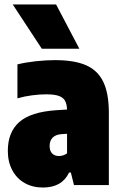

<svg xmlns="http://www.w3.org/2000/svg" viewBox="-20 -828 544 859"><path d="M467 -323V0H311L297 -56H289Q257.5 11 172 11Q126 11 90.2 -9.2Q54.5 -29.5 34.8 -66.8Q15 -104 15 -153Q15 -237 66.5 -282.2Q118 -327.5 233 -335L280 -338Q279 -363.5 270.5 -378Q262 -392.5 242.2 -399.2Q222.5 -406 187 -406Q157 -406 122.8 -401.5Q88.5 -397 58 -388V-540Q95 -549 140 -554Q185 -559 226 -559Q312.5 -559 364.8 -536.2Q417 -513.5 442 -462Q467 -410.5 467 -323ZM280 -142V-229.5L257 -228Q230 -226.5 216 -212.8Q202 -199 202 -175Q202 -153 213.2 -141.5Q224.5 -130 243 -130Q264 -130 280 -142ZM167 -610 37 -808H231L335 -610Z"/></svg>

Font: Encode Sans Condensed Black
Style: Regular
Weight: 900
Width: 3
Designer: Multiple Designers
Foundry: Impallari Type
Version: Version 2.000